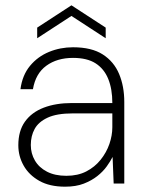

<svg xmlns="http://www.w3.org/2000/svg" viewBox="-20 -691 547 723"><path d="M225 12Q167 12 128 -10Q89 -32 69 -67.5Q49 -103 49 -144Q49 -198 74 -233Q99 -268 144.5 -285.5Q190 -303 251 -303H403Q403 -356 387.5 -394Q372 -432 340 -452.5Q308 -473 255 -473Q195 -473 154.5 -443.5Q114 -414 104 -355H57Q64 -408 93 -443Q122 -478 164.5 -495.5Q207 -513 255 -513Q325 -513 367 -486Q409 -459 428.5 -412.5Q448 -366 448 -307V0H408L404 -100Q396 -84 382 -64.5Q368 -45 346.5 -28Q325 -11 295.5 0.5Q266 12 225 12ZM230 -29Q273 -29 305 -45.5Q337 -62 359 -89.5Q381 -117 392 -149Q403 -181 403 -212V-264H254Q194 -264 159.5 -248Q125 -232 110.5 -205.5Q96 -179 96 -145Q96 -113 111.5 -86.5Q127 -60 157 -44.5Q187 -29 230 -29ZM120 -547V-587L249 -671L378 -587V-547L249 -631Z"/></svg>

Font: DM Sans 18pt ExtraLight
Style: Regular
Weight: 250
Designer: Colophon Foundry, Jonny Pinhorn
Foundry: Colophon Foundry
Version: Version 4.004;gftools[0.9.30]